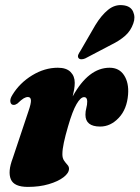

<svg xmlns="http://www.w3.org/2000/svg" viewBox="-20 -724 548 754"><path d="M34 -312Q23 -312 20.8 -323.5Q18.5 -335 28.5 -351Q57 -398 106 -428Q155 -458 207 -458Q240.5 -458 257 -441.5Q273.5 -425 273.5 -399Q273.5 -386.5 271.2 -373Q269 -359.5 265.5 -345.5Q327.5 -458 410.5 -458Q448 -458 467.2 -428.5Q486.5 -399 483 -353Q478.5 -295 446.2 -261Q414 -227 373.5 -227Q315.5 -227 315.5 -273.5Q315.5 -287 319 -299.8Q322.5 -312.5 322.5 -325.5Q322.5 -342.5 310 -342.5Q296.5 -342.5 280.5 -315Q264.5 -287.5 247.5 -228.5Q236.5 -191 230.8 -164.2Q225 -137.5 225 -118Q225 -103 231.5 -93.5Q238 -84 244.5 -77Q251 -70 251 -61.5Q251 -44.5 229.5 -28Q208 -11.5 171.5 -0.8Q135 10 89.5 10Q35 10 22.5 -20Q10 -50 30 -102.5L91.5 -286.5Q102.5 -318 101.5 -330.5Q100.5 -343 89.5 -343Q82 -343 73 -337.8Q64 -332.5 48.5 -317.5Q40.5 -312 34 -312ZM354.5 -625.5Q378 -664 404.5 -685.5Q431 -707 462.5 -703.5Q493 -700.5 502.8 -678.2Q512.5 -656 503.5 -632Q493.5 -603 471.5 -583.5Q449.5 -564 415.5 -547.5L314.5 -494.5Q306.5 -491 299 -491.2Q291.5 -491.5 288 -496.5Q284.5 -502.5 287.5 -509.5Q290.5 -516.5 296 -524.5Z"/></svg>

Font: Fraunces 144pt Soft Black
Style: Italic
Weight: 900
Italic angle: -16°
Version: Version 1.000;[b76b70a41]